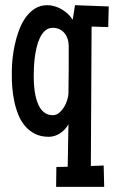

<svg xmlns="http://www.w3.org/2000/svg" viewBox="-20 -524 447 745"><path d="M401.9 -499 399.9 -418.9 335.4 -420.9 332.5 120.1 382.3 118.2 384.3 201.2H197.8L198.7 124L242.7 123L245.6 -42Q240.2 -31.7 231.9 -22.7Q223.6 -13.7 213.6 -7.1Q203.6 -0.5 192.4 3.2Q181.2 6.8 169.4 6.8Q138.7 6.8 116 -4.6Q93.3 -16.1 77.1 -35.2Q61 -54.2 51 -79.1Q41 -104 35.4 -130.9Q29.8 -157.7 27.6 -184.8Q25.4 -211.9 25.9 -235.4V-249Q25.9 -269 28.6 -295.7Q31.2 -322.3 37.4 -350.6Q43.5 -378.9 53.7 -406.5Q64 -434.1 79.1 -455.6Q94.2 -477.1 115.2 -490.5Q136.2 -503.9 163.6 -503.9Q178.2 -503.9 192.6 -499.5Q207 -495.1 220 -487.5Q232.9 -480 243.7 -469.7Q254.4 -459.5 262.2 -447.3L271 -503.9ZM246.6 -346.7Q246.6 -360.4 242.4 -373Q238.3 -385.7 230.5 -395.3Q222.7 -404.8 211.2 -410.4Q199.7 -416 185.1 -416Q167.5 -416 155.3 -405.3Q143.1 -394.5 135 -377.7Q127 -360.8 122.1 -340.1Q117.2 -319.3 114.7 -298.6Q112.3 -277.8 111.6 -259.8Q110.8 -241.7 110.8 -230.5Q110.8 -218.3 111.6 -202.4Q112.3 -186.5 114.7 -169.4Q117.2 -152.3 122.1 -135.7Q127 -119.1 135 -106.2Q143.1 -93.3 155.3 -85.2Q167.5 -77.1 185.1 -77.1Q198.7 -77.1 209.7 -86.4Q220.7 -95.7 228.8 -108.9Q236.8 -122.1 241.2 -137Q245.6 -151.9 245.6 -163.1Q246.6 -209.5 246.6 -255.1Q246.6 -300.8 246.6 -346.7Z"/></svg>

Font: Maiden Orange
Style: Regular
Weight: 400
Designer: Astigmatic (AOETI)
Foundry: Astigmatic (AOETI)
Version: Version 1.000